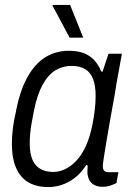

<svg xmlns="http://www.w3.org/2000/svg" viewBox="-20 -743 533 775"><path d="M175 12Q128 12 95.5 -6.5Q63 -25 45.5 -64Q28 -103 28 -162Q28 -193 32 -225.5Q36 -258 44 -291Q59 -373 89 -428.5Q119 -484 161.5 -511Q204 -538 258 -538Q293 -538 318 -528.5Q343 -519 360.5 -500Q378 -481 389 -454H394L418 -526H472L450 -405Q446 -376 438.5 -336Q431 -296 423.5 -253Q416 -210 409.5 -171.5Q403 -133 399 -106.5Q395 -80 395 -72Q395 -60 400.5 -54Q406 -48 419 -48H458L450 -4Q440 1 425.5 6Q411 11 394 11Q368 11 352 -2Q336 -15 333 -42Q333 -49 333 -57.5Q333 -66 334 -75L328 -77Q302 -35 261.5 -11.5Q221 12 175 12ZM195 -49Q219 -49 242.5 -60Q266 -71 288 -94Q310 -117 327 -154.5Q344 -192 354 -245Q359 -271 361.5 -290.5Q364 -310 365 -326Q366 -342 366 -356Q366 -396 356 -423Q346 -450 324.5 -463.5Q303 -477 268 -477Q233 -477 203.5 -459Q174 -441 152 -401Q130 -361 117 -296Q111 -266 107 -242.5Q103 -219 101.5 -200Q100 -181 100 -164Q100 -105 124 -77Q148 -49 195 -49ZM261 -591 192 -720V-723H263L316 -591Z"/></svg>

Font: Archivo SemiCondensed Light
Style: Italic
Weight: 300
Width: 4
Italic angle: -10°
Designer: Hector Gatti
Foundry: Omnibus-Type
Version: Version 2.001